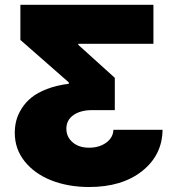

<svg xmlns="http://www.w3.org/2000/svg" viewBox="-20 -565 715 777"><path d="M637.8 -39.8Q636.7 62.5 555.4 127.1Q474.1 191.8 340.9 191.8Q256 191.8 187.9 165Q119.7 138.1 79.7 87.9Q39.8 37.6 39.8 -27Q39.8 -52.6 45.8 -76.5Q51.8 -100.5 67.5 -125.5Q83.1 -150.6 107.1 -170.1Q131 -189.6 169.9 -204.7Q208.8 -219.8 258.5 -225.9V-231.5L62.5 -403.4V-545.5H600.9V-387.8H296.9V-383.5L444.6 -250V-119.3H352.3Q306.1 -119.3 277.3 -99.3Q248.6 -79.2 248.6 -44Q248.6 -11 273.8 10.8Q299 32.7 340.9 32.7Q381.7 32.7 409.8 12.3Q437.9 -8.2 438.9 -39.8Z"/></svg>

Font: Karasuma Gothic
Style: Black
Weight: 900
Designer: Rasmus Andersson / Ryoko Nishizuka
Foundry: Genbu
Version: Version 1.00